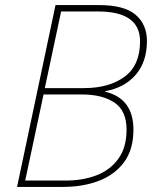

<svg xmlns="http://www.w3.org/2000/svg" viewBox="-20 -734 608 754"><path d="M47 0 198 -714H370Q468 -714 512.5 -676Q557 -638 557 -573Q557 -492 513.5 -441Q470 -390 394 -376L393 -374Q504 -347 504 -225Q504 -147 467.5 -97.5Q431 -48 368.5 -24Q306 0 228 0ZM156 -388H310Q408 -388 469 -432.5Q530 -477 530 -572Q530 -689 364 -689H220ZM79 -25H240Q304 -25 357.5 -45Q411 -65 444 -109.5Q477 -154 477 -225Q477 -299 429.5 -331Q382 -363 302 -363H151Z"/></svg>

Font: Noto Sans Disp Thin
Style: Italic
Weight: 100
Italic angle: -12°
Designer: Monotype Design Team
Foundry: Monotype Imaging Inc.
Version: Version 2.000;GOOG;noto-source:20170915:90ef993387c0